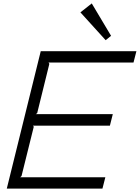

<svg xmlns="http://www.w3.org/2000/svg" viewBox="-20 -1112 824 1132"><path d="M601.1 -66.9 584 0H20L220.2 -810.1H784.2L767.1 -743.2H266.1L271 -735.8L199.2 -444.8L190.9 -439H645L627.9 -371.1H173.8L179.2 -365.2L106.9 -74.2L99.1 -66.9ZM521 -1091.8 634.8 -900.9 603 -875 454.1 -1039.1Z"/></svg>

Font: Sinkin Sans 300 Light Italic
Style: Regular
Weight: 300
Italic angle: -112°
Designer: Keith Bates
Foundry: K-Type
Version: Sinkin Sans (version 1.0)  by Keith Bates   •   © 2014   www